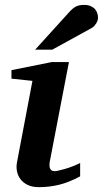

<svg xmlns="http://www.w3.org/2000/svg" viewBox="-20 -754 421 786"><path d="M308.1 -32.2Q263.2 -7.8 222.7 2.2Q182.1 12.2 139.2 12.2Q111.8 12.2 93 2.9Q74.2 -6.3 63.5 -21Q52.7 -35.6 49.3 -54Q45.9 -72.3 49.8 -90.8L112.8 -422.9L26.9 -432.1V-466.8L191.9 -500H262.2L185.1 -99.1Q183.1 -90.3 182.6 -82Q182.1 -73.7 183.8 -67.4Q185.5 -61 190.4 -57.1Q195.3 -53.2 204.1 -53.2Q208 -53.2 219.5 -55.7Q231 -58.1 246.1 -62.5Q261.2 -66.9 277.6 -73.2Q293.9 -79.6 308.1 -86.9ZM381.3 -681.2Q381.3 -676.3 379.4 -670.2Q377.4 -664.1 373.8 -658.2Q370.1 -652.3 365.5 -647.2Q360.8 -642.1 355 -639.2L194.3 -550.8H124L261.2 -702.1Q269.5 -711.4 276.6 -717.5Q283.7 -723.6 291 -727.3Q298.3 -731 306.2 -732.4Q314 -733.9 324.2 -733.9Q340.3 -733.9 351.3 -729Q362.3 -724.1 368.9 -716.6Q375.5 -709 378.4 -699.5Q381.3 -689.9 381.3 -681.2Z"/></svg>

Font: Charis SIL APac
Style: Bold Italic
Weight: 700
Italic angle: -11°
Foundry: SIL International
Version: Version 5.000